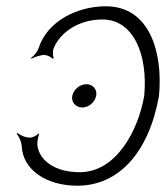

<svg xmlns="http://www.w3.org/2000/svg" viewBox="-20 -580 528 611"><path d="M210 -275C206 -255 221 -238 242 -238C263 -238 282 -255 286 -275C290 -295 276 -312 255 -312C234 -312 214 -295 210 -275ZM33 -154C40 -147 48 -129 49 -116C52 -40 127 11 226 11C358 11 454 -95 486 -275C499 -414 456 -560 317 -560C225 -560 130 -512 103 -427C99 -415 87 -401 79 -396L80 -393C88 -398 109 -405 121 -405C130 -405 144 -398 147 -393L151 -395C148 -401 147 -418 151 -427C172 -477 230 -518 306 -518C405 -518 451 -406 439 -275C419 -161 348 -32 234 -32C151 -32 105 -72 99 -117C98 -126 101 -147 105 -153L102 -155C98 -149 84 -142 75 -142C61 -142 43 -150 36 -157Z"/></svg>

Font: Armata Saber
Style: RgIta
Weight: 400
Designer: Jasper
Foundry: Cannot Into Space Fonts
Version: Version 0.970